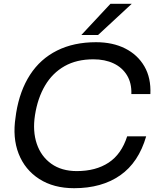

<svg xmlns="http://www.w3.org/2000/svg" viewBox="-20 -972 835 1010"><path d="M370 18Q262 18 186.5 -30.5Q111 -79 78 -163.5Q45 -248 62 -356L65 -378Q84 -495 138 -578.5Q192 -662 280 -706Q368 -750 485 -750Q573 -750 638.5 -717Q704 -684 739.5 -623Q775 -562 771 -477H671Q673 -535 648 -576Q623 -617 577.5 -638.5Q532 -660 471 -660Q383 -660 319.5 -624Q256 -588 217 -522Q178 -456 164 -366Q151 -282 173.5 -215.5Q196 -149 250 -110.5Q304 -72 384 -72Q484 -72 551.5 -116.5Q619 -161 649 -255H749Q709 -117 612 -49.5Q515 18 370 18ZM496 -788H408L561 -952H673Z"/></svg>

Font: Sora Variable Italic
Style: Regular
Weight: 400
Designer: Jonathan Barnbrook, Julián Moncada
Foundry: Barnbrook Fonts
Version: Version 2.000